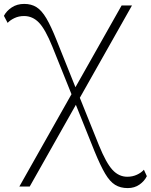

<svg xmlns="http://www.w3.org/2000/svg" viewBox="-40 -758 771 982"><path d="M59 196 582 -730H635L112 196ZM613 204Q576 204 549 187.5Q522 171 498 130.5Q474 90 444 17L342 -237L363 -271L466 -15Q503 76 535.5 111Q568 146 611 146Q638 146 660.5 135.5Q683 125 696 110L711 143Q699 168 673.5 186Q648 204 613 204ZM333 -258 228 -519Q192 -608 159.5 -642Q127 -676 83 -676Q56 -676 34 -665.5Q12 -655 -1 -641L-20 -677Q-7 -702 20 -720Q47 -738 84 -738Q120 -738 146.5 -721.5Q173 -705 197 -664.5Q221 -624 250 -551L353 -294Z"/></svg>

Font: Savate ExtraLight
Style: Regular
Weight: 200
Designer: Max Esnée
Foundry: Plomb Type
Version: Version 2.000